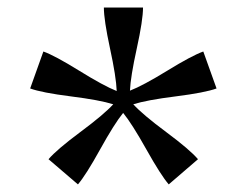

<svg xmlns="http://www.w3.org/2000/svg" viewBox="-20 -650 654 510"><path d="M108.9 -227.1Q130.4 -252.4 193.1 -299.1Q255.9 -345.7 280.8 -373Q245.1 -384.3 168 -394Q90.8 -403.8 60.1 -415L95.2 -513.2Q125.5 -502.4 190.4 -462.2Q255.4 -421.9 290 -408.2Q288.6 -445.8 272.2 -521.5Q255.9 -597.2 255.9 -629.9H359.9Q359.9 -596.7 343.3 -521.2Q326.7 -445.8 325.2 -409.2Q359.4 -422.4 424.6 -462.4Q489.7 -502.4 520 -513.2L555.2 -415Q524.4 -403.8 447 -394Q369.6 -384.3 334 -373Q358.9 -345.7 421.6 -299.1Q484.4 -252.4 505.9 -227.1L428.2 -160.2Q407.2 -184.6 368.9 -252.9Q330.6 -321.3 307.1 -350.1Q283.7 -321.3 245.8 -252.9Q208 -184.6 187 -160.2Z"/></svg>

Font: IntelOne Mono
Style: Regular
Weight: 400
Designer: Fred Shallcrass
Foundry: Frere-Jones Type LLC
Version: Version 1.200;hotconv 1.1.0;makeotfexe 2.6.0;FJTRelease1.2